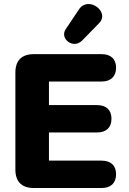

<svg xmlns="http://www.w3.org/2000/svg" viewBox="-20 -941 644 961"><path d="M149 0H489C534 0 561 -24 561 -69C561 -113 534 -137 489 -137H225V-278H466C511 -278 538 -302 538 -347C538 -391 511 -415 466 -415H225V-533H489C534 -533 561 -558 561 -602C561 -646 534 -670 489 -670H149C89 -670 57 -638 57 -578V-92C57 -32 89 0 149 0ZM391 -738 476 -825C532 -882 422 -963 376 -895L309 -795C277 -748 346 -693 391 -738Z"/></svg>

Font: SN Pro Heavy
Style: Regular
Weight: 800
Designer: Tobias Whetton
Foundry: Supernotes
Version: Version 1.001;Glyphs 3.2 (3249)